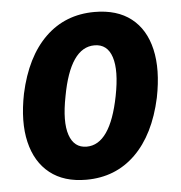

<svg xmlns="http://www.w3.org/2000/svg" viewBox="-45 -599 616 653"><g transform="rotate(-5 262.5 -273.0)"><path d="M224 10Q148 10 100 -28Q52 -66 35.5 -135.5Q19 -205 38 -300Q65 -424 133 -490Q201 -556 301 -556Q378 -556 426 -518.5Q474 -481 490 -411.5Q506 -342 487 -247Q460 -123 392 -56.5Q324 10 224 10ZM235 -102Q316 -102 348 -265Q365 -351 350 -397Q335 -443 291 -443Q208 -443 178 -279Q161 -193 176.5 -147.5Q192 -102 235 -102Z"/></g></svg>

Font: Noto Sans SemiCondensed
Style: Bold Italic
Weight: 700
Width: 4
Italic angle: -12°
Designer: Monotype Design Team
Foundry: Monotype Imaging Inc.
Version: Version 2.013; ttfautohint (v1.8.4.7-5d5b)